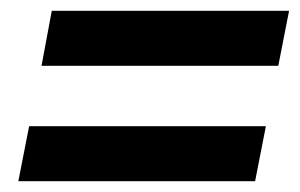

<svg xmlns="http://www.w3.org/2000/svg" viewBox="-20 -504 556 356"><path d="M516 -484 496 -382H57L76 -484ZM473 -270 453 -168H14L34 -270Z"/></svg>

Font: Gontserrat SemiBold
Style: Italic
Weight: 600
Italic angle: -11.3°
Designer: Julieta Ulanovsky
Foundry: Julieta Ulanovsky
Version: Version 6.001